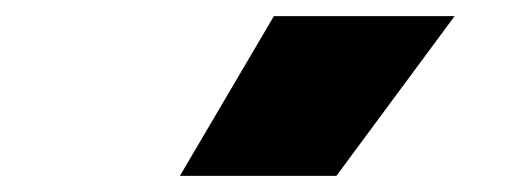

<svg xmlns="http://www.w3.org/2000/svg" viewBox="-20 -828 640 238"><path d="M203 -610 319.5 -808H543.5L397 -610Z"/></svg>

Font: Encode Sans Black
Style: Regular
Weight: 900
Designer: Multiple Designers
Foundry: Impallari Type
Version: Version 3.002; ttfautohint (v1.8.3) -l 8 -r 50 -G 200 -x 14 